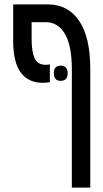

<svg xmlns="http://www.w3.org/2000/svg" viewBox="-20 -612 471 874"><path d="M391 242V-297Q391 -443 340 -517.5Q289 -592 198 -592H40V-425Q40 -235 176 -235Q189 -235 207 -238V-319Q195 -317 188 -317Q151 -317 137.5 -347Q124 -377 124 -433V-511H190Q243 -511 275 -458.5Q307 -406 307 -296V242ZM256 -244Q288 -244 288 -279Q288 -313 256 -313Q225 -313 225 -279Q225 -244 256 -244Z"/></svg>

Font: Noto Sans Hebrew Extra Condensed
Style: Regular
Weight: 400
Width: 2
Designer: Monotype Design Team
Foundry: Monotype Imaging Inc.
Version: 1.000